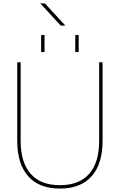

<svg xmlns="http://www.w3.org/2000/svg" viewBox="-20 -1095 702 1125"><path d="M336 -945 216 -1075H243L363 -945ZM221 -790V-890H241V-790ZM421 -790V-890H441V-790ZM561 -730H581V-270Q581 -134 516.5 -62Q452 10 331 10Q210 10 145.5 -62Q81 -134 81 -270V-730H101V-270Q101 -143 159.5 -76.5Q218 -10 331 -10Q444 -10 502.5 -76.5Q561 -143 561 -270Z"/></svg>

Font: Mplus 1p Thin
Style: Regular
Weight: 250
Version: Version 1.061